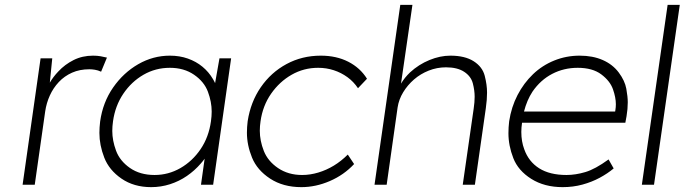

<svg xmlns="http://www.w3.org/2000/svg" viewBox="-20 -760 2817 790"><path d="M73 0 147 -520H195L185 -420Q199 -444 220 -466Q247 -495 283 -513Q319 -531 363 -531Q380 -531 394 -528.5Q408 -526 420 -523L396 -465Q383 -471 370.5 -473Q358 -475 348 -475Q308 -475 276.5 -461Q245 -447 222 -422.5Q199 -398 185 -367Q171 -336 166 -302L123 0Z M602 10Q531 10 480 -25Q429 -60 409 -111.5Q389 -163 389 -213Q389 -235 392 -260Q403 -339 445.5 -400Q488 -461 549 -496Q610 -531 679 -531Q719 -531 753 -519Q787 -507 813 -485.5Q839 -464 856 -435Q861 -427 865 -418L883 -520H931L857 0H807L822 -107Q815 -97 806 -87Q781 -58 749 -36Q717 -14 679.5 -2Q642 10 602 10ZM616 -40Q673 -40 722.5 -68.5Q772 -97 805.5 -146.5Q839 -196 848 -261Q851 -282 851 -301Q851 -341 835.5 -382.5Q820 -424 778.5 -452.5Q737 -481 679 -481Q620 -481 570.5 -452.5Q521 -424 487.5 -374.5Q454 -325 445 -261Q442 -240 442 -221Q442 -182 457.5 -140Q473 -98 514.5 -69Q556 -40 616 -40Z M1220 10Q1145 10 1091.5 -25Q1038 -60 1017 -111.5Q996 -163 996 -214Q996 -237 999 -261Q1011 -340 1053 -401Q1095 -462 1159 -496.5Q1223 -531 1300 -531Q1364 -531 1413 -506Q1462 -481 1490 -436L1453 -397Q1435 -424 1409.5 -442.5Q1384 -461 1353.5 -471Q1323 -481 1289 -481Q1230 -481 1180 -452.5Q1130 -424 1095.5 -374.5Q1061 -325 1052 -261Q1049 -241 1049 -222Q1049 -181 1065.5 -139Q1082 -97 1124 -68.5Q1166 -40 1223 -40Q1256 -40 1289.5 -50Q1323 -60 1353.5 -78.5Q1384 -97 1411 -124L1437 -85Q1395 -40 1337 -15Q1279 10 1220 10Z M1521 0 1627 -740H1677L1630 -416Q1645 -441 1667 -462Q1703 -495 1747 -513Q1791 -531 1833 -531Q1893 -531 1929 -508Q1965 -485 1974.5 -448Q1984 -411 1984 -379Q1984 -350 1979 -315L1934 0H1884L1929 -313Q1933 -340 1933 -362Q1933 -388 1925.5 -417Q1918 -446 1890 -464.5Q1862 -483 1815 -483Q1778 -483 1744 -469.5Q1710 -456 1683.5 -433Q1657 -410 1639 -380.5Q1621 -351 1616 -318L1571 0Z M2295 10Q2220 10 2166 -24Q2112 -58 2092 -109.5Q2072 -161 2072 -212Q2072 -236 2075 -261Q2084 -320 2109.5 -369Q2135 -418 2173 -454.5Q2211 -491 2260.5 -511Q2310 -531 2365 -531Q2419 -531 2460 -513Q2501 -495 2526 -461.5Q2551 -428 2557 -395Q2563 -362 2563 -339Q2563 -312 2558 -282L2553 -255H2128Q2125 -235 2125 -217Q2125 -178 2137 -146Q2155 -95 2198.5 -67.5Q2242 -40 2311 -40Q2348 -40 2388.5 -52Q2429 -64 2484 -104L2505 -67Q2480 -46 2447.5 -28.5Q2415 -11 2376.5 -0.5Q2338 10 2295 10ZM2511 -301 2512 -307Q2514 -319 2514 -331Q2514 -359 2502 -393Q2490 -427 2454 -454Q2418 -481 2357 -481Q2300 -481 2252 -456Q2204 -431 2171 -383Q2148 -348 2136 -301Z M2621 0 2727 -740H2777L2671 0Z"/></svg>

Font: Lexend ExtLt
Style: Italic
Weight: 250
Italic angle: -8.13011°
Designer: Bonnie Shaver-Troup, Thomas Jockin
Foundry: Lexend
Version: Version 1.007